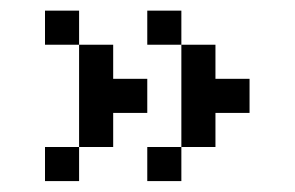

<svg xmlns="http://www.w3.org/2000/svg" viewBox="-20 -332 540 352"><path d="M62.5 -312.5H125V-250H62.5ZM125 -250H187.5V-187.5H250V-125H187.5V-62.5H125ZM62.5 -62.5H125V0H62.5ZM250 -312.5H312.5V-250H250ZM312.5 -250H375V-187.5H437.5V-125H375V-62.5H312.5ZM250 -62.5H312.5V0H250Z"/></svg>

Font: Half Eighties
Style: Regular
Weight: 400
Monospace: yes
Designer: Jayvee Enaguas (HarvettFox96)
Version: 20191127.01dev02